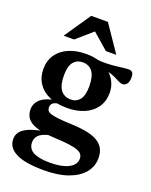

<svg xmlns="http://www.w3.org/2000/svg" viewBox="-171 -780 883 1124"><g transform="rotate(20 271.0 -218.0)"><path d="M246 254Q185 254 141 246.5Q97 239 69 224.2Q41 209.5 27.8 189Q14.5 168.5 14.5 142.5Q14.5 122.5 24 105.5Q33.5 88.5 56.5 74.5Q79.5 60.5 117.8 49.8Q156 39 213 32H255V42Q203 47.5 174.8 59Q146.5 70.5 135.5 87Q124.5 103.5 124.5 124Q124.5 148.5 138.8 165.5Q153 182.5 183.8 191.2Q214.5 200 263.5 200Q315 200 350 189.8Q385 179.5 402.8 161.2Q420.5 143 420.5 120Q420.5 104 413 92.8Q405.5 81.5 385.8 73.8Q366 66 330 61.2Q294 56.5 237 54Q179.5 51 143 41.8Q106.5 32.5 86 17.8Q65.5 3 57.8 -16Q50 -35 50 -56.5Q51 -97.5 85.5 -123.8Q120 -150 190 -158.5L202 -143Q172.5 -140.5 160 -130.5Q147.5 -120.5 147.5 -103Q147.5 -91.5 152.8 -83.2Q158 -75 173.5 -69.5Q189 -64 220.8 -60.2Q252.5 -56.5 306 -54.5Q362 -52.5 402.8 -44.2Q443.5 -36 470 -20Q496.5 -4 509.2 20.2Q522 44.5 522 79.5Q522 129.5 490 169Q458 208.5 396.5 231.2Q335 254 246 254ZM246.5 -135Q182.5 -135 136.2 -155.5Q90 -176 65 -214Q40 -252 40 -302.5Q40 -355 66 -392.8Q92 -430.5 139 -450.8Q186 -471 247 -471Q296 -471 334 -457.8Q372 -444.5 398.5 -421.2Q425 -398 439 -367.8Q453 -337.5 453 -303Q453 -251 427 -213.2Q401 -175.5 354.5 -155.2Q308 -135 246.5 -135ZM250.5 -189Q285.5 -189 306.5 -214.8Q327.5 -240.5 327.5 -298Q327.5 -360.5 305.8 -389.2Q284 -418 244 -418Q209 -418 187.5 -392.5Q166 -367 166 -309.5Q166 -247.5 188.2 -218.2Q210.5 -189 250.5 -189ZM320.5 -425.5 305.5 -462.5Q342 -458.5 373 -459.2Q404 -460 429.5 -462.8Q455 -465.5 475.5 -468.2Q496 -471 511.5 -471Q527 -471 534.5 -462Q542 -453 542 -432Q542 -404 531.2 -390.8Q520.5 -377.5 506.5 -377.5Q493 -377.5 479.2 -384.8Q465.5 -392 446 -401.5Q426.5 -411 396.5 -418.2Q366.5 -425.5 320.5 -425.5ZM85 -526 197 -690.5H301L413 -526H348L231.5 -627.5H266.5L150 -526Z"/></g></svg>

Font: Newsreader SemiBold
Style: Regular
Weight: 600
Designer: Hugues Gentile
Foundry: Production Type
Version: Version 1.003